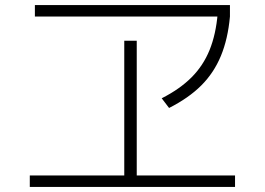

<svg xmlns="http://www.w3.org/2000/svg" viewBox="-20 -737 1040 754"><path d="M97 -3V-48H468V-577H517V-48H903V-3ZM117 -672V-717H883V-672ZM615 -351Q686 -387 732 -433Q778 -479 803 -540.5Q828 -602 835 -685L883 -672Q875 -584 847.5 -517.5Q820 -451 770.5 -401.5Q721 -352 644 -313Z"/></svg>

Font: M PLUS 1 Thin Light
Style: Regular
Weight: 300
Version: Version 1.001